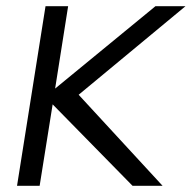

<svg xmlns="http://www.w3.org/2000/svg" viewBox="-20 -600 619 620"><path d="M35 0H108L150 -263L408 0H505L234 -294L579 -580H482L158 -314L200 -580H127Z"/></svg>

Font: Charger Sport
Style: DfObl
Weight: 400
Designer: Jasper
Foundry: Cannot Into Space Fonts
Version: Version 1.1